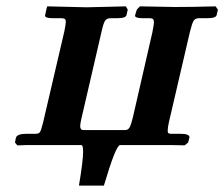

<svg xmlns="http://www.w3.org/2000/svg" viewBox="-20 -454 702 601"><path d="M457 -353Q461.9 -378.4 461.9 -383.8Q461.9 -391.1 459 -394Q456.1 -397 449.2 -397H428.2Q401.4 -397 402.8 -405.8L408.2 -423.8L418 -434.1L527.8 -432.1Q581.5 -432.1 654.8 -434.1L662.1 -423.8L658.2 -407.2Q656.7 -397 627.9 -397H603Q591.3 -397 586.2 -389.2Q581.1 -381.3 574.2 -353L508.8 -71.8Q504.9 -54.7 504.9 -44.9Q504.9 -39.1 507.3 -37.1Q509.8 -35.2 516.1 -35.2H544.9Q573.2 -35.2 573.2 -23.9L568.8 -7.8L558.1 1Q557.1 1 546.9 0.7Q536.6 0.5 523.2 0.2Q509.8 0 501 0H434.1H356Q342.8 0 305.2 127H227.1Q240.2 49.3 240.2 20Q240.2 0 233.9 0H160.2H85.9Q80.6 0 73.2 0Q65.9 0 59.3 0.2Q52.7 0.5 47.1 0.7Q41.5 1 38.1 1H34.2L26.9 -7.8L29.8 -22.9Q33.7 -35.2 63 -35.2H91.8Q101.6 -35.2 105.2 -40.8Q108.9 -46.4 115.2 -71.8L181.2 -355Q186 -378.4 186 -384.8Q186 -392.1 182.9 -394.5Q179.7 -397 171.9 -397H146Q119.6 -397 121.1 -405.8L126 -428.2L127.9 -434.1L251 -431.2Q269 -431.6 312.5 -432.6Q356 -433.6 374 -434.1L379.9 -423.8L376 -407.2Q374.5 -397 346.2 -397H326.2Q314.5 -397 309.1 -389.4Q303.7 -381.8 297.9 -355L235.8 -86.9Q231 -67.4 231 -59.1Q231 -46.9 241.2 -46.9H372.1Q380.9 -46.9 385.7 -55.4Q390.6 -64 396 -86.9Z"/></svg>

Font: Linux Libertine
Style: Bold Italic
Weight: 700
Italic angle: -11.5°
Designer: Philipp H. Poll
Foundry: Philipp H. Poll
Version: Version 4.0.5